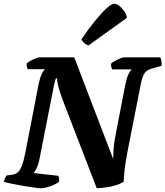

<svg xmlns="http://www.w3.org/2000/svg" viewBox="-31 -1012 889 1032"><path d="M191 0Q181 0 155 -3.5Q129 -7 96.5 -12.5Q64 -18 34.5 -24Q5 -30 -11 -35Q-4 -58 5 -69L36 -73Q51 -75 63.5 -85Q76 -95 86 -119.5Q96 -144 105 -190L177 -562Q184 -596 194 -615.5Q204 -635 211 -640H118Q116 -644 113.5 -653Q111 -662 112 -671Q119 -678 133.5 -685.5Q148 -693 162 -698.5Q176 -704 182 -704H368L577 -158Q578 -186 579.5 -209Q581 -232 585 -257.5Q589 -283 596 -317L643 -559Q650 -594 660 -614.5Q670 -635 678 -639H572Q570 -644 567.5 -651.5Q565 -659 566 -670Q573 -677 587.5 -685Q602 -693 616 -698.5Q630 -704 635 -704H830Q833 -699 836 -687.5Q839 -676 837 -658L794 -646Q770 -640 757.5 -630.5Q745 -621 737.5 -602.5Q730 -584 724 -551L654 -195Q641 -127 637.5 -88Q634 -49 634 -36Q617 -24 591 -16Q565 -8 537.5 -4.5Q510 -1 489 0L304 -480Q289 -521 282 -549.5Q275 -578 276 -591H269Q267 -584 263 -569.5Q259 -555 253 -522L180 -151Q174 -124 165 -106.5Q156 -89 150 -82L283 -67Q285 -62 286.5 -53.5Q288 -45 286 -35Q267 -20 237 -10Q207 0 191 0ZM445 -768Q431 -772 420.5 -782Q410 -792 406 -800Q444 -856 479.5 -899.5Q515 -943 542 -967.5Q569 -992 582 -992Q595 -992 610 -980.5Q625 -969 637 -951.5Q649 -934 651 -916Z"/></svg>

Font: Texturina ExtraBold
Style: Italic
Weight: 800
Italic angle: -11°
Designer: Guillermo Torres Carreño
Foundry: Omnibus-Type
Version: Version 1.002; ttfautohint (v1.8.3)